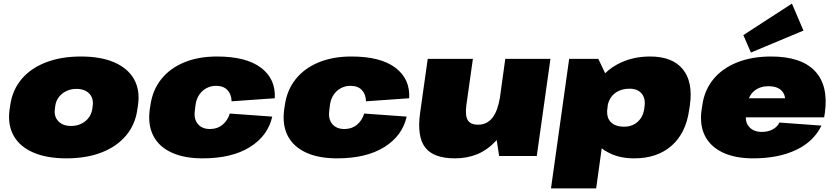

<svg xmlns="http://www.w3.org/2000/svg" viewBox="-20 -867 4642 1067"><path d="M349 13Q240 13 165 -19.5Q90 -52 56 -112.5Q22 -173 33 -257L37 -283Q49 -367 100 -427.5Q151 -488 235.5 -520.5Q320 -553 429 -553Q540 -553 615 -520.5Q690 -488 724.5 -427.5Q759 -367 747 -283L743 -257Q731 -173 679.5 -112.5Q628 -52 544 -19.5Q460 13 349 13ZM375 -167Q421 -167 454 -193.5Q487 -220 493 -262L495 -278Q501 -321 476 -347Q451 -373 404 -373Q374 -373 349 -361Q324 -349 307.5 -328Q291 -307 287 -278L285 -262Q279 -220 304 -193.5Q329 -167 375 -167Z M1106 13Q1003 13 933 -19.5Q863 -52 832 -112.5Q801 -173 812 -257L816 -283Q828 -367 876.5 -427.5Q925 -488 1004 -520.5Q1083 -553 1186 -553Q1348 -553 1430.5 -490.5Q1513 -428 1507 -321L1267 -304Q1266 -343 1244 -366.5Q1222 -390 1180 -390Q1152 -390 1127.5 -377Q1103 -364 1087.5 -341Q1072 -318 1067 -287L1063 -253Q1056 -207 1079 -178.5Q1102 -150 1147 -150Q1188 -150 1216.5 -173.5Q1245 -197 1257 -236L1493 -219Q1469 -112 1368.5 -49.5Q1268 13 1106 13Z M1853 13Q1750 13 1680 -19.5Q1610 -52 1579 -112.5Q1548 -173 1559 -257L1563 -283Q1575 -367 1623.5 -427.5Q1672 -488 1751 -520.5Q1830 -553 1933 -553Q2095 -553 2177.5 -490.5Q2260 -428 2254 -321L2014 -304Q2013 -343 1991 -366.5Q1969 -390 1927 -390Q1899 -390 1874.5 -377Q1850 -364 1834.5 -341Q1819 -318 1814 -287L1810 -253Q1803 -207 1826 -178.5Q1849 -150 1894 -150Q1935 -150 1963.5 -173.5Q1992 -197 2004 -236L2240 -219Q2216 -112 2115.5 -49.5Q2015 13 1853 13Z M2572 -285Q2564 -226 2579 -200Q2594 -174 2637 -174Q2686 -174 2717 -213Q2746 -251 2758 -323L2788 -540H3039L2963 0H2754L2740 -89Q2736 -84 2732 -80Q2645 13 2508 13Q2389 13 2342.5 -48Q2296 -109 2315 -242L2357 -540H2608Z M3505 13Q3418 13 3358 -21Q3339 -30 3324 -43L3293 180H3042L3143 -540H3305L3343 -460Q3381 -497 3432 -520Q3504 -553 3593 -553Q3716 -553 3774 -483Q3832 -413 3814 -283L3810 -257Q3792 -127 3712 -57Q3632 13 3505 13ZM3449 -163Q3493 -163 3523 -189.5Q3553 -216 3560 -260L3562 -277Q3568 -321 3545.5 -347.5Q3523 -374 3479 -374Q3445 -374 3419 -362Q3393 -350 3377 -328Q3364 -310 3358 -286L3354 -251Q3352 -213 3373 -190Q3398 -163 3449 -163Z M4166 13Q4065 13 3996.5 -19.5Q3928 -52 3897.5 -112.5Q3867 -173 3879 -257L3883 -283Q3895 -367 3945 -427.5Q3995 -488 4077 -520.5Q4159 -553 4265 -553Q4432 -553 4508.5 -472.5Q4585 -392 4564 -240L4560 -215H4125Q4124 -181 4145 -160Q4169 -134 4214 -134Q4250 -134 4276 -149Q4302 -164 4311 -186L4545 -169Q4503 -81 4404.5 -34Q4306 13 4166 13ZM4142 -321H4343Q4340 -346 4324 -363Q4299 -388 4250 -388Q4205 -388 4173 -363Q4152 -346 4142 -321ZM4445 -697 4153 -575 4111 -672 4381 -847Z"/></svg>

Font: Pathway Extreme 8pt Thin 12pt Black
Style: Italic
Weight: 900
Italic angle: -8°
Version: Version 1.001;gftools[0.9.26]